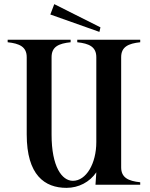

<svg xmlns="http://www.w3.org/2000/svg" viewBox="-20 -892 722 927"><path d="M657 -688V-700H353V-688C410 -682 445 -666 445 -616V-206C445 -102 396 -19 332 -19C279 -19 229 -87 229 -242V-616C229 -667 264 -682 321 -688V-700H17V-688C74 -682 109 -666 109 -616V-243C109 -46 196 15 301 15C360 15 413 -13 445 -60L441 0H657V-12C600 -18 565 -34 565 -84V-616C565 -666 600 -682 657 -688ZM223 -822 460 -738 465 -760 242 -872Z"/></svg>

Font: Sprat Condensed Medium
Style: Regular
Weight: 500
Width: 3
Designer: Ethan Nakache
Foundry: Collletttivo
Version: Version 2.000;Glyphs 3.2 (3217)